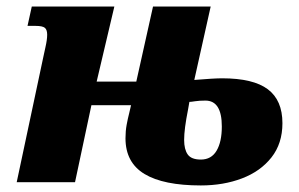

<svg xmlns="http://www.w3.org/2000/svg" viewBox="-20 -556 912 586"><path d="M363 -134Q363 -156 366.5 -175Q370 -194 374.5 -211.5Q379 -229 380 -235H259L209 0H31L112 -381Q113 -387 118.5 -411Q124 -435 124 -450Q124 -465 117 -471Q110 -477 88 -477H64L77 -536H329L275 -307H396L447 -536H623L573 -312Q633 -317 658 -317Q753 -317 797.5 -283.5Q842 -250 842 -180Q842 -118 808.5 -75.5Q775 -33 718.5 -11.5Q662 10 593 10Q479 10 421 -25Q363 -60 363 -134ZM657 -170Q657 -249 607 -249Q588 -249 575.5 -247Q563 -245 558 -245L554 -222Q542 -162 542 -129Q542 -100 553 -84.5Q564 -69 593 -69Q625 -69 641 -96Q657 -123 657 -170Z"/></svg>

Font: Noto Serif NarrowBlack
Style: Italic
Weight: 900
Width: 4
Italic angle: -12°
Designer: Monotype Design Team
Foundry: Monotype Imaging Inc.
Version: Version 1.001